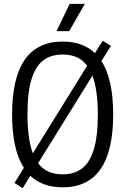

<svg xmlns="http://www.w3.org/2000/svg" viewBox="-20 -966 652 1000"><path d="M569.5 -370Q569.5 9.5 306.5 9.5Q201.5 9.5 138 -50.5L98 14L55.5 -13L104.5 -92Q43 -186 43 -370Q43 -749.5 306.5 -749.5Q412 -749.5 474.5 -689L515 -754L557.5 -727L508.5 -648Q569.5 -552.5 569.5 -370ZM151 -167.5 434 -623.5Q411 -654.5 379.2 -668.2Q347.5 -682 306.5 -682Q247.5 -682 207.2 -653Q167 -624 145 -555.8Q123 -487.5 123 -372.5Q123 -242 151 -167.5ZM489.5 -367.5Q489.5 -497.5 461.5 -572L178.5 -116Q201.5 -85.5 233.5 -71.8Q265.5 -58 306.5 -58Q365 -58 405.2 -87Q445.5 -116 467.5 -184.2Q489.5 -252.5 489.5 -367.5ZM274.5 -804 343 -946H422L340.5 -804Z"/></svg>

Font: Encode Sans Condensed
Style: Regular
Weight: 400
Width: 3
Designer: Multiple Designers
Foundry: Impallari Type
Version: Version 2.000